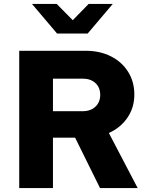

<svg xmlns="http://www.w3.org/2000/svg" viewBox="-20 -959 743 979"><path d="M78 0V-700H418Q490 -700 546 -671.5Q602 -643 633.5 -592.5Q665 -542 665 -477Q665 -410 629.5 -358.5Q594 -307 535 -281L682 0H490L363 -257H250V0ZM250 -392H402Q442 -392 466.5 -415Q491 -438 491 -475Q491 -513 466.5 -535.5Q442 -558 402 -558H250ZM269 -939 351 -856 432 -939H555L427 -788H271L143 -939Z"/></svg>

Font: Red Hat Text
Style: Bold
Weight: 700
Designer: Pentagram, MCKL
Foundry: MCKL
Version: Version 1.030